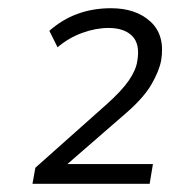

<svg xmlns="http://www.w3.org/2000/svg" viewBox="-20 -729 420 467"><path d="M59 -282 66 -321 239 -475Q276 -508 293.5 -533.5Q311 -559 314 -581Q321 -622 301.5 -641.5Q282 -661 244 -661Q213 -661 180 -649Q147 -637 120 -614L100 -654Q162 -709 250 -709Q311 -709 346.5 -676Q382 -643 372 -582Q367 -556 348.5 -524Q330 -492 289 -456L144 -330H352L344 -282Z"/></svg>

Font: Mulish Light
Style: Italic
Weight: 300
Italic angle: -9°
Designer: Vernon Adams
Foundry: Vernon Adams
Version: Version 3.603; ttfautohint (v1.8.3)